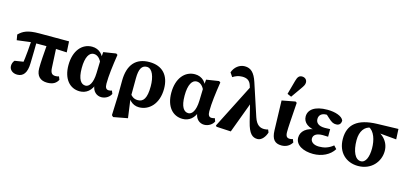

<svg xmlns="http://www.w3.org/2000/svg" viewBox="-76 -1356 4531 2124"><g transform="rotate(15 2189.5 -293.5)"><path d="M122.6 15.2C191.4 15.2 231.5 -34.4 233.4 -146.1C235.9 -234.6 238.1 -339.5 238.4 -421.8H180.9C174.8 -327.3 165.7 -206 150.7 -111.5L207.8 -149.6C166.5 -144.2 93.8 -132.7 55.7 -125.7C39.8 -107.8 31.8 -86 31.8 -61.3C31.8 -20.2 66.7 15.2 122.6 15.2ZM19.8 -351.6 189.4 -373.2H412.6L589.3 -364.6L582.4 -489.2H242.9C107.7 -489.2 58.5 -461.7 9.2 -414.1L19.8 -351.6ZM465.1 15.2C535.6 15.2 569.2 -11.9 589.6 -50.5L575.1 -86.4C565.5 -82.1 552.1 -79.5 536.9 -79.5C497.9 -79.5 477.9 -97.3 475.2 -157.8L461.9 -421.8H358.6C346.9 -273.6 340.1 -184.7 340.1 -116.5C340.1 -27.7 388.2 15.2 465.1 15.2Z M838 14.4C908.8 14.4 972.2 -27.7 998.1 -126.2L978.8 -96.2C984.1 -22.8 1033.1 15.2 1085.2 15.2C1135.7 15.2 1178.7 -14.8 1195.5 -51.3L1181.7 -86.4C1172 -82.1 1160.3 -79.5 1145.9 -79.5C1116.3 -79.5 1103.3 -100.6 1103.3 -144.8C1103.3 -235.5 1118.3 -352.2 1138.6 -483.2L1121.5 -494.7L978.2 -472.3L971.9 -394.2L967.1 -228.5C963.5 -110.4 924.7 -62.9 883.9 -62.9C833 -62.9 794.3 -111.3 794.3 -240.6C794.3 -368.7 833 -426.1 883.4 -426.1C925.1 -426.1 959.8 -397.1 984.4 -332.6L998.7 -348.9C986.7 -439.9 929.2 -498.5 845.4 -498.5C730.1 -498.5 643.9 -399.2 643.9 -233.4C643.9 -76.8 723.7 14.4 838 14.4Z M1252 176.4 1269.7 193.6 1432.4 163.3 1401.7 -60.3V-73.6L1402.6 -286.6C1403.1 -395.6 1431.9 -439.8 1488.3 -439.8C1551.5 -439.8 1584.1 -348.7 1584.1 -242.2C1584.1 -104.8 1547.7 -57.6 1485.8 -57.6C1442.9 -57.6 1408.6 -72.8 1368.1 -145.9L1359.5 -135C1382.4 -45.5 1436.7 15.2 1517 15.2C1631.8 15.2 1733.7 -80.6 1733.7 -253.8C1733.7 -405.1 1653.3 -498.5 1502.2 -498.5C1347.7 -498.5 1262.7 -404.4 1261.7 -220.7L1260.7 -50.4L1252 176.4Z M2016 14.4C2086.8 14.4 2150.2 -27.7 2176.1 -126.2L2156.8 -96.2C2162.1 -22.8 2211.1 15.2 2263.2 15.2C2313.7 15.2 2356.7 -14.8 2373.5 -51.3L2359.7 -86.4C2350 -82.1 2338.3 -79.5 2323.9 -79.5C2294.3 -79.5 2281.3 -100.6 2281.3 -144.8C2281.3 -235.5 2296.3 -352.2 2316.6 -483.2L2299.5 -494.7L2156.2 -472.3L2149.9 -394.2L2145.1 -228.5C2141.5 -110.4 2102.7 -62.9 2061.9 -62.9C2011 -62.9 1972.3 -111.3 1972.3 -240.6C1972.3 -368.7 2011 -426.1 2061.4 -426.1C2103.1 -426.1 2137.8 -397.1 2162.4 -332.6L2176.7 -348.9C2164.7 -439.9 2107.2 -498.5 2023.4 -498.5C1908.1 -498.5 1821.9 -399.2 1821.9 -233.4C1821.9 -76.8 1901.7 14.4 2016 14.4Z M2402.9 1.1 2568.5 10 2708.7 -366.3 2659.2 -534.9 2393 -11.2 2402.9 1.1ZM2874.5 15.2C2924.7 15.2 2961.9 -40.4 2975 -86.5L2962.1 -117.3C2950.4 -113.5 2932.7 -110.5 2917.7 -110.5C2874 -110.5 2829.7 -127 2800.5 -214.8L2679 -584.7C2645.7 -685.8 2602.3 -726.3 2533.4 -726.3C2472.2 -726.3 2417.7 -683.4 2396.6 -620.6L2428.1 -574C2455.4 -592.3 2492.4 -608.1 2534.5 -608.1C2589.8 -608.1 2623.7 -588.9 2640.4 -533.1L2681.6 -394.2L2742.7 -147C2774.9 -16.7 2816.7 15.2 2874.5 15.2Z M3148.9 15.2C3201.2 15.2 3243.6 -8.6 3268.3 -50.5L3253.8 -86.4C3244.1 -82.1 3233.2 -79.5 3220.6 -79.5C3189.6 -79.5 3171.7 -91.9 3171.2 -144.4C3170.9 -201.8 3177.5 -275.1 3191.3 -484.2L3175.5 -494.9L3022.5 -466.1L3032.5 -126.4C3035.6 -27.6 3070.6 15.2 3148.9 15.2ZM3067.4 -553.8 3113.9 -533.6 3196.5 -650.9C3218.9 -682.8 3231.9 -701.5 3231.9 -726.8C3231.9 -760.4 3206.5 -781.2 3173.8 -781.2C3143.1 -781.2 3124.3 -763.9 3111.4 -714L3067.4 -553.8Z M3511.4 15.2C3611.4 15.2 3702.4 -29.3 3746.4 -102.5L3714.1 -136.9C3660.7 -92 3605.4 -80.2 3553.5 -80.2C3487.9 -80.2 3455.6 -112.3 3455.6 -146.7C3455.6 -186.4 3489.2 -213.9 3562.9 -213.9C3577.2 -213.9 3590.1 -213.9 3623.8 -211.9V-299C3593.1 -298 3582.3 -297 3562.3 -297C3489.6 -297 3458.4 -328.7 3458.4 -371.6C3458.4 -418.1 3492.7 -443.1 3540.7 -443.1C3558.5 -443.1 3582.8 -446.8 3611.5 -439.7L3589.3 -466.8L3530.5 -458.8L3578.2 -415.5C3623.2 -373.5 3642.9 -366.6 3672.8 -366.6C3709.8 -366.6 3728.2 -389.2 3728.2 -425C3711.4 -471.2 3630.6 -498.5 3541.2 -498.5C3394.1 -498.5 3325.7 -441.4 3325.7 -365.1C3325.7 -296.7 3385.1 -243.8 3501.7 -239.8V-257.6C3359.7 -249.4 3306.2 -185 3306.2 -117.7C3306.2 -31.6 3398.9 15.2 3511.4 15.2Z M4025.4 15.2C4175.5 15.2 4269.9 -95.5 4269.9 -220.8C4269.9 -329.1 4189.9 -419.9 4044.9 -438.8L4029.3 -433.3C4096.2 -405.6 4126.7 -307.3 4126.7 -212.2C4126.7 -116.6 4099 -43.5 4042.1 -43.5C3977.7 -43.5 3937.3 -128.7 3937.3 -257.1C3937.3 -359.9 3984.7 -423.2 4057.7 -431.8L4112.9 -400.5L4358.9 -378.3L4353 -496.4L4111.5 -489.7C3885.6 -483.1 3786.9 -395.6 3786.9 -232.8C3786.9 -76.4 3890.2 15.2 4025.4 15.2Z"/></g></svg>

Font: Source Serif Variable
Style: Regular
Weight: 389
Designer: Frank Grießhammer
Foundry: Adobe Systems Incorporated
Version: Version 3.001;hotconv 1.0.111;makeotfexe 2.5.65597